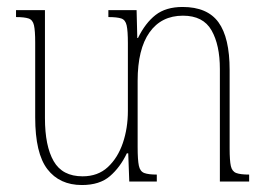

<svg xmlns="http://www.w3.org/2000/svg" viewBox="-20 -521 760 551"><path d="M639 -95Q639 -60 642.5 -44.5Q646 -29 658 -24.5Q670 -20 695 -20V0H611V-323Q611 -392 587 -434Q563 -476 505 -476Q443 -476 409 -428Q375 -380 375 -289V-99Q375 -62 378.5 -45.5Q382 -29 394 -24.5Q406 -20 430 -20V0H351L348 -81H344Q325 -41 295.5 -15.5Q266 10 215 10Q151 10 116 -35.5Q81 -81 81 -184V-399Q81 -433 77.5 -448.5Q74 -464 62 -468Q50 -472 26 -472V-492H109V-182Q109 -102 134 -58.5Q159 -15 217 -15Q261 -15 289.5 -41.5Q318 -68 332.5 -110.5Q347 -153 347 -203V-397Q347 -432 343.5 -448Q340 -464 328 -468Q316 -472 291 -472V-492H372L374 -412H376Q397 -455 426.5 -478Q456 -501 504 -501Q575 -501 607 -457Q639 -413 639 -320Z"/></svg>

Font: Noto Serif Armenian Condensed Thin
Style: Regular
Weight: 100
Width: 3
Designer: Monotype Design Team
Foundry: Monotype Imaging Inc.
Version: Version 2.008; ttfautohint (v1.8.4.7-5d5b)